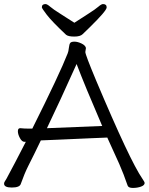

<svg xmlns="http://www.w3.org/2000/svg" viewBox="-21 -916 732 945"><path d="M607 -3Q588 -59 566 -109L507 -239L484 -238Q460 -237 423 -235.5Q386 -234 344.5 -232Q303 -230 265.5 -228.5Q228 -227 204.5 -226Q181 -225 180 -225Q164 -191 148 -159L118 -99Q99 -61 81 -10Q75 7 37 7Q-1 7 -1 -12Q-1 -18 3 -23.5Q7 -29 11 -36.5Q15 -44 24.5 -62Q34 -80 53.5 -116.5Q73 -153 106 -218H99Q87 -218 77 -236.5Q67 -255 67 -270Q67 -285 78 -285H80Q98 -283 119 -283H138Q273 -553 312 -653Q316 -662 318 -680.5Q320 -699 325 -705Q330 -711 345.5 -711Q361 -711 380 -702Q399 -693 402 -680L399 -660Q399 -647 452 -520Q619 -124 680 -36Q691 -20 691 -16Q691 -4 673 2.5Q655 9 633 9Q611 9 607 -3ZM210 -285 482 -296Q397 -493 356 -601Q273 -416 210 -285ZM304 -745Q234 -811 209.5 -843Q185 -875 185 -880Q185 -896 203 -896Q211 -896 226 -883Q241 -870 275.5 -848.5Q310 -827 345 -804Q380 -827 414 -848.5Q448 -870 463 -883Q478 -896 486 -896Q504 -896 504 -879.5Q504 -863 418 -779Q398 -760 386 -748Q374 -736 344.5 -736Q315 -736 304 -745Z"/></svg>

Font: LXGW WenKai TC
Style: Regular
Weight: 400
Designer: LXGW / Fontworks Inc.
Foundry: LXGW / Fontworks Inc.
Version: Version 1.330